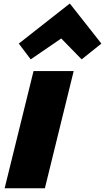

<svg xmlns="http://www.w3.org/2000/svg" viewBox="-20 -1012 565 1032"><path d="M376 -629.9 221.2 0H4.9L160.2 -629.9ZM356 -992.2 524.9 -777.8 418.9 -692.9 309.1 -805.2 145 -692.9 81.1 -777.8 354 -992.2Z"/></svg>

Font: Sinkin Sans 900 X Black Italic
Style: Regular
Weight: 950
Italic angle: -112°
Designer: Keith Bates
Foundry: K-Type
Version: Sinkin Sans (version 1.0)  by Keith Bates   •   © 2014   www